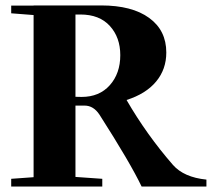

<svg xmlns="http://www.w3.org/2000/svg" viewBox="-20 -683 796 703"><path d="M21 0V-28.3L103 -34.2V-627.9L21 -634.3V-662.6H103V-663.1H350.1Q463.4 -663.1 526.1 -617.4Q588.9 -571.8 588.9 -490.7Q588.9 -429.2 551.5 -384.3Q514.2 -339.4 443.4 -316.9Q517.1 -189.5 613.3 -79.1Q653.3 -33.7 735.8 -25.4V0H498.5Q457 -86.9 344.2 -263.2Q322.3 -296.4 289.6 -296.4H256.3V-35.2L354.5 -28.3V0ZM256.3 -629.9V-328.6Q263.2 -328.1 278.8 -328.1Q343.8 -328.1 382.1 -371.1Q420.4 -414.1 420.4 -481Q420.4 -545.9 382.3 -587.9Q344.2 -629.9 274.4 -629.9Z"/></svg>

Font: Elstob
Style: Bold
Weight: 700
Designer: Peter S. Baker
Version: Version 1.015